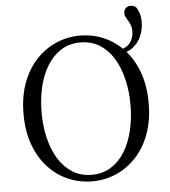

<svg xmlns="http://www.w3.org/2000/svg" viewBox="-59 -929 885 999"><g transform="rotate(-5 383.5 -430.0)"><path d="M383 16.1Q316.9 16.1 257.7 -9.3Q198.4 -34.7 153.2 -83.8Q107.9 -132.9 82.2 -203.3Q56.4 -273.6 56.4 -363.7Q56.4 -452.8 82.2 -523.6Q107.9 -594.3 153.2 -643.4Q198.4 -692.5 257.7 -718.7Q316.9 -744.9 383 -744.9Q450 -744.9 508.8 -719.5Q567.6 -694.1 613.1 -645Q658.7 -595.9 684.4 -525.1Q710.1 -454.4 710.1 -363.7Q710.1 -274.6 684.4 -204.2Q658.7 -133.7 613.1 -84.6Q567.6 -35.5 508.8 -9.7Q450 16.1 383 16.1ZM383 -18Q440.1 -18 483.7 -45.3Q527.4 -72.6 556.4 -120.2Q585.4 -167.8 600.2 -230.4Q615.1 -293.1 615.1 -363.7Q615.1 -434.4 600.2 -496.9Q585.4 -559.5 556.4 -607.1Q527.4 -654.7 483.7 -682Q440.1 -709.3 383 -709.3Q325.9 -709.3 282.6 -682Q239.2 -654.7 209.8 -607.1Q180.4 -559.5 165.5 -496.9Q150.7 -434.4 150.7 -363.7Q150.7 -293.1 165.5 -230.4Q180.4 -167.8 209.8 -120.2Q239.2 -72.6 282.6 -45.3Q325.9 -18 383 -18ZM575.6 -629.6V-651.1Q618.7 -657.6 638.4 -683.2Q658 -708.7 658 -743.6Q658 -762.8 652.9 -776.2Q647.7 -789.6 641.2 -800.1Q634.6 -810.6 629.5 -820.2Q624.4 -829.8 624.4 -841.5Q624.4 -855.3 633.9 -865.8Q643.5 -876.4 659.8 -876.4Q667.5 -876.4 674.5 -874.1Q681.4 -871.8 688.9 -866.1Q699.1 -850.5 704.9 -831.6Q710.7 -812.7 710.7 -787.4Q710.7 -748.2 695.3 -713.2Q679.9 -678.3 650 -655.9Q620 -633.6 575.6 -629.6Z"/></g></svg>

Font: Noto Serif HK ExtraLight
Style: Regular
Weight: 200
Designer: Ryoko NISHIZUKA 西塚涼子 (kana & ideographs); Frank Grießhammer (Latin, Greek & Cyrillic); Wenlong ZHANG 张文龙 (bopomofo); San
Foundry: Adobe
Version: Version 2.002-H1;hotconv 1.1.0;makeotfexe 2.6.0